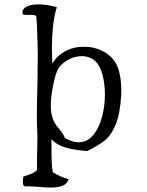

<svg xmlns="http://www.w3.org/2000/svg" viewBox="-20 -669 660 862"><path d="M506 -373Q517 -348 521.5 -313Q526 -278 524 -240Q522 -202 515.5 -167Q509 -132 498 -107Q479 -61 449 -37.5Q419 -14 372 9Q322 6 279.5 -5Q237 -16 211 -44Q211 6 211.5 35Q212 64 213.5 79Q215 94 217 104Q232 114 250.5 122Q269 130 288 136Q280 159 256.5 166.5Q233 174 203 173Q192 173 180 172Q168 171 156 170Q138 169 121.5 168Q105 167 92 168Q82 163 82.5 150Q83 137 84 128Q85 125 85 124Q102 118 118.5 112Q135 106 146 94Q146 86 146 67Q146 48 146.5 25Q147 2 147.5 -19.5Q148 -41 148 -54Q145 -113 145.5 -171Q146 -229 148 -286Q148 -328 149 -370Q150 -412 149 -454Q148 -489 147 -524Q146 -559 143 -595Q139 -601 130 -602Q121 -603 110 -602Q102 -602 94 -602.5Q86 -603 81 -606Q79 -626 94 -636Q109 -646 131 -648Q159 -651 189.5 -646.5Q220 -642 235 -637Q223 -597 218 -550.5Q213 -504 213 -454Q213 -437 213.5 -419Q214 -401 215 -384Q232 -412 257.5 -429.5Q283 -447 312 -454Q323 -457 334.5 -458Q346 -459 357 -459Q368 -459 379.5 -458Q391 -457 402 -454Q436 -446 464 -425.5Q492 -405 506 -373ZM334 -30Q373 -31 399 -63Q425 -95 438 -144Q451 -193 451 -243Q451 -284 443.5 -319.5Q436 -355 422 -377Q408 -399 388 -408Q368 -417 347 -417Q313 -417 281.5 -398Q250 -379 238 -354Q231 -339 224.5 -313Q218 -287 213 -255.5Q208 -224 208 -194Q208 -164 215 -143Q223 -116 243 -93Q263 -70 272 -49Q306 -30 334 -30Z"/></svg>

Font: Yuji Syuku
Style: Regular
Weight: 400
Designer: Kataoka Yuji
Foundry: Kinuta Font Factory
Version: Version 3.002